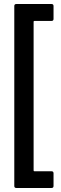

<svg xmlns="http://www.w3.org/2000/svg" viewBox="-20 -804 302 954"><path d="M61 130Q51 130 51 120V-774Q51 -784 61 -784H236Q246 -784 246 -774V-710Q246 -700 236 -700H151Q147 -700 147 -696V43Q147 47 151 47H236Q246 47 246 57V120Q246 130 236 130Z"/></svg>

Font: Barlow Condensed Medium
Style: Regular
Weight: 500
Width: 3
Designer: Jeremy Tribby
Foundry: Tribby Type
Version: Version 1.422;hotconv 1.0.109;makeotfexe 2.5.65596